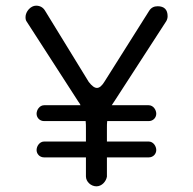

<svg xmlns="http://www.w3.org/2000/svg" viewBox="-20 -657 680 677"><path d="M109 -256C109 -243 119 -230 136 -230H282C283 -222 283 -213 283 -203V-158H136C119 -158 109 -141 109 -128C109 -115 119 -102 136 -102H283V-35C283 -16 301 0 320 0C339 0 354 -17 357 -34V-102H504C521 -102 531 -115 531 -128C531 -141 521 -158 504 -158H357V-203C357 -214 357 -223 358 -230H504C521 -230 531 -243 531 -256C531 -269 521 -286 504 -286H374C377 -291 381 -296 384 -301L566 -582C569 -587 571 -593 571 -600C571 -623 559 -635 536 -635C523 -635 513 -630 506 -619L349 -370C340 -355 331 -347 322 -347C313 -347 304 -354 293 -368L139 -619C132 -631 121 -637 107 -637C88 -637 70 -616 70 -597C70 -590 71 -585 74 -581L256 -299C259 -295 262 -291 264 -286H136C119 -286 109 -269 109 -256Z"/></svg>

Font: Dongle Light
Style: Regular
Weight: 300
Designer: Yanghee Ryu
Foundry: Yanghee Ryu
Version: Version 2.000